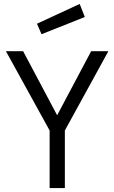

<svg xmlns="http://www.w3.org/2000/svg" viewBox="-20 -951 578 971"><path d="M308 0H231V-291L10 -692H97L269 -368L441 -692H528L308 -291ZM167 -831 383 -931 409 -865 190 -778Z"/></svg>

Font: TitilliumWeb-Regular
Style: Regular
Weight: 400
Version: Version 1.001;PS 57.000;hotconv 1.0.70;makeotf.lib2.5.55311